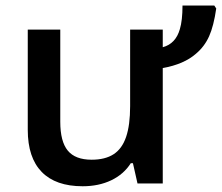

<svg xmlns="http://www.w3.org/2000/svg" viewBox="-20 -645 780 675"><path d="M77.6 -188.5V-541H191.9V-216.8Q191.9 -147.5 218.3 -115.5Q244.6 -83.5 302.2 -83.5Q349.6 -83.5 379.4 -102.8Q409.2 -122.1 423.3 -163.6Q437.5 -205.1 437.5 -272V-541H552.2V-479Q597.7 -491.2 612.3 -542.5Q621.6 -573.2 621.6 -625.5H733.4L740.2 -615.2Q731.4 -553.7 715.1 -517.3Q698.7 -481 668.9 -456.1Q626.5 -418.9 552.2 -405.8V0H463.4L447.3 -71.3H439.9Q415 -32.2 371.1 -11.2Q327.1 9.8 270.5 9.8Q175.8 9.8 126.7 -40.5Q77.6 -90.8 77.6 -188.5Z"/></svg>

Font: Viking Open Sans Light
Style: Bold
Weight: 600
Foundry: Ascender Corporation
Version: Version 2.001